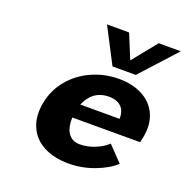

<svg xmlns="http://www.w3.org/2000/svg" viewBox="-123 -789 887 914"><g transform="rotate(20 320.0 -332.5)"><path d="M108 -220Q121 -288 164.5 -340.5Q208 -393 272.5 -422Q337 -451 410 -451Q478 -451 528.5 -424.5Q579 -398 602 -348Q625 -298 612 -230L606 -202H233L247 -273H476Q477 -295 469.5 -313.5Q462 -332 443 -343.5Q424 -355 394 -355Q342 -355 310 -323.5Q278 -292 267 -239Q259 -195 264.5 -162.5Q270 -130 289 -112Q308 -94 337 -94Q379 -94 417.5 -110.5Q456 -127 477 -148L550 -72Q512 -37 449 -13.5Q386 10 320 10Q244 10 191.5 -18.5Q139 -47 117 -99Q95 -151 108 -220ZM266 -675H378L444 -514H398L528 -675H640L477 -496H359Z"/></g></svg>

Font: Teachers[wght] Italic
Style: Regular
Weight: 400
Designer: Alfredo Marco Pradil & Chank Diesel
Version: Version 1.000;Glyphs 3.1.2 (3151)